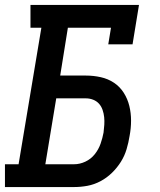

<svg xmlns="http://www.w3.org/2000/svg" viewBox="-27 -755 647 775"><path d="M-7 0V-92H48L140 -643H96V-735H534L508 -576H410L421 -643H247L216 -450H320Q350 -450 379.5 -443.5Q409 -437 433 -421Q457 -405 472.5 -380.5Q488 -356 495 -327.5Q502 -299 502 -268Q502 -237 496 -206Q492 -180 484 -153Q476 -126 461 -102Q446 -78 425 -57.5Q404 -37 378.5 -23.5Q353 -10 326 -5Q299 0 272 0ZM156 -92H272Q295 -92 317.5 -102.5Q340 -113 355.5 -132.5Q371 -152 379 -175Q387 -198 391 -220Q393 -236 394 -251.5Q395 -267 393.5 -282Q392 -297 387 -311.5Q382 -326 372.5 -336.5Q363 -347 349 -352.5Q335 -358 320 -358H200Z"/></svg>

Font: Iosevka Curly Slab SmBdEx
Style: Italic
Weight: 600
Width: 7
Italic angle: -9°
Monospace: yes
Designer: Belleve Invis
Foundry: Belleve Invis
Version: Version 11.1.0; ttfautohint (v1.8.3)